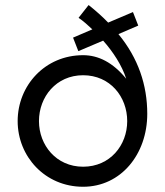

<svg xmlns="http://www.w3.org/2000/svg" viewBox="-20 -713 643 748"><path d="M303.7 -419.9C409.2 -419.9 475.6 -335.9 475.6 -241.2C475.6 -147.5 409.2 -63.5 303.7 -63.5C199.2 -63.5 131.8 -147.5 131.8 -241.2C131.8 -335.9 199.2 -419.9 303.7 -419.9ZM286.1 -643.6C304.7 -630.9 322.3 -615.2 339.8 -598.6L264.6 -566.4L285.2 -513.7L381.8 -554.7C420.9 -510.7 455.1 -458 471.7 -406.2C419.9 -469.7 363.3 -498 303.7 -498C155.3 -498 48.8 -379.9 48.8 -241.2C48.8 -103.5 155.3 14.6 303.7 14.6C451.2 14.6 553.7 -112.3 553.7 -269.5C553.7 -381.8 518.6 -486.3 441.4 -580.1L518.6 -613.3L498 -666L401.4 -625C378.9 -648.4 353.5 -670.9 325.2 -693.4Z"/></svg>

Font: Sen-gleads
Style: Italic
Weight: 400
Designer: Kosal Sen, Philatype
Foundry: Philatype
Version: Version 1.004; ttfautohint (v1.8.3)